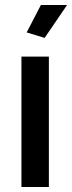

<svg xmlns="http://www.w3.org/2000/svg" viewBox="-20 -750 289 770"><path d="M66 0V-523H176V0ZM159 -598 87 -620 144 -730H249Z"/></svg>

Font: Raleway Thin SemiBold
Style: Regular
Weight: 600
Version: Version 4.026